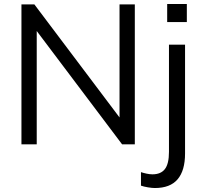

<svg xmlns="http://www.w3.org/2000/svg" viewBox="-20 -727 1025 967"><path d="M88 0V-705H153L605 -105H582V-705H659V0H595L143 -600H165V0ZM760 220Q746 220 725 216.5Q704 213 690 208V140Q702 144 718 147.5Q734 151 748 151Q790 151 810.5 124.5Q831 98 831 38V-502H912V46Q912 132 874.5 176Q837 220 760 220ZM822 -616V-707H921V-616Z"/></svg>

Font: Mulish ExtraLight
Style: Regular
Weight: 400
Version: Version 3.603